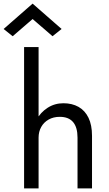

<svg xmlns="http://www.w3.org/2000/svg" viewBox="-58 -1040 603 1060"><path d="M155 -780H75V0H155ZM370 -280V0H450V-290Q450 -350 430.5 -390Q411 -430 375.5 -450Q340 -470 292 -470Q244 -470 205 -445Q166 -420 142.5 -377.5Q119 -335 119 -280H155Q155 -313 169.5 -339Q184 -365 210.5 -380Q237 -395 272 -395Q321 -395 345.5 -366Q370 -337 370 -280ZM122 -935 232 -840 282 -880 122 -1020 -38 -880 12 -840Z"/></svg>

Font: Jost* Book
Style: Regular
Weight: 400
Version: Version 3.000